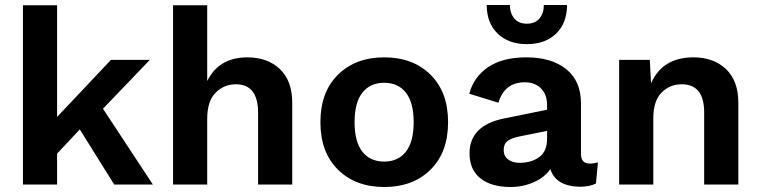

<svg xmlns="http://www.w3.org/2000/svg" viewBox="-20 -740 3050 770"><path d="M438 0 300 -221 209 -124V0H72V-719H209V-271L425 -500H581L393 -304L593 0Z M674 0V-719H811V-415Q858 -510 972 -510Q1053 -510 1102.5 -463Q1152 -416 1152 -328V0H1015V-288Q1015 -402 926 -402Q878 -402 844.5 -368Q811 -334 811 -264V0Z M1335.5 -440.5Q1406 -510 1521 -510Q1636 -510 1706.5 -440.5Q1777 -371 1777 -250Q1777 -129 1706.5 -59.5Q1636 10 1521 10Q1406 10 1335.5 -59.5Q1265 -129 1265 -250Q1265 -371 1335.5 -440.5ZM1521 -408Q1464 -408 1433 -368Q1402 -328 1402 -250Q1402 -172 1433 -132Q1464 -92 1521 -92Q1577 -92 1608 -132Q1639 -172 1639 -250Q1639 -328 1608 -368Q1577 -408 1521 -408Z M1932 -720H2025Q2025 -687 2042.5 -666Q2060 -645 2093 -645Q2126 -645 2143.5 -666Q2161 -687 2161 -720H2254Q2254 -648 2210.5 -605.5Q2167 -563 2093 -563Q2019 -563 1975.5 -605.5Q1932 -648 1932 -720ZM2346 -84Q2363 -84 2378 -89L2370 -4Q2344 9 2305 9Q2209 7 2187 -62Q2164 -28 2120 -9Q2076 10 2028 10Q1950 10 1906.5 -25Q1863 -60 1863 -125Q1863 -237 2002 -265L2174 -300V-319Q2174 -361 2149.5 -385.5Q2125 -410 2085 -410Q2003 -410 1979 -328L1862 -364Q1880 -432 1938 -471Q1996 -510 2091 -510Q2192 -510 2251 -462.5Q2310 -415 2310 -325V-122Q2310 -84 2346 -84ZM2063 -87Q2111 -87 2142.5 -110Q2174 -133 2174 -184V-215L2069 -194Q2032 -187 2016 -175Q2000 -163 2000 -138Q2000 -114 2018 -100.5Q2036 -87 2063 -87Z M2761 -510Q2842 -510 2891.5 -463Q2941 -416 2941 -328V0H2804V-289Q2804 -402 2714 -402Q2666 -402 2633 -368.5Q2600 -335 2600 -265V0H2463V-500H2586L2591 -406Q2637 -510 2761 -510Z"/></svg>

Font: Elaine Sans SemiBold
Style: Regular
Weight: 600
Designer: Wei Huang
Foundry: Wei Huang
Version: Version 2.001;December 24, 2019;FontCreator 12.0.0.2547 64-b